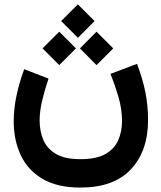

<svg xmlns="http://www.w3.org/2000/svg" viewBox="-20 -639 736 875"><path d="M335 -619.1 411.1 -543 335 -466.8 258.8 -543ZM419.9 -494.6 496.1 -418.5 419.9 -342.3 344.2 -418.5ZM250 -494.6 326.2 -418.5 250 -342.3 173.8 -418.5ZM346.2 86.4Q418.9 86.4 460.2 63Q501.5 39.6 518.8 0Q536.1 -39.6 536.1 -88.4Q536.1 -142.1 519.5 -198.2Q502.9 -254.4 483.4 -302.2L604.5 -348.1Q631.3 -276.9 643.1 -215.6Q654.8 -154.3 654.8 -92.3Q654.8 48.8 576.9 132.3Q499 215.8 346.2 215.8Q240.7 215.8 173.6 176Q106.4 136.2 74.5 67.9Q42.5 -0.5 42.5 -85.4Q42.5 -142.6 55.2 -203.1Q67.9 -263.7 90.3 -323.7L201.2 -280.8Q184.1 -230.5 172.4 -181.6Q160.6 -132.8 160.6 -89.8Q160.6 -41.5 177.5 -1.5Q194.3 38.6 234.9 62.5Q275.4 86.4 346.2 86.4Z"/></svg>

Font: Vazirmatn FD NL
Style: Bold
Weight: 700
Designer: Saber Rastikerdar
Foundry: Saber Rastikerdar
Version: Version 33.003